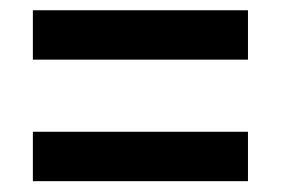

<svg xmlns="http://www.w3.org/2000/svg" viewBox="-20 -485 549 365"><path d="M451.4 -234.5H42.5V-140.6H451.4ZM451.4 -465.5H42.5V-371.6H451.4Z"/></svg>

Font: Estedad-VF-FD Black
Style: Regular
Weight: 900
Designer: Amin Abedi
Version: Version 4.000